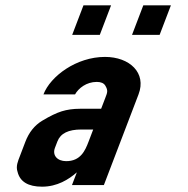

<svg xmlns="http://www.w3.org/2000/svg" viewBox="-20 -696 706 722"><path d="M269 -48 250.6 0H370.6L500.9 -341C532 -422.2 467.2 -482 374.8 -482C267.4 -482 169.6 -409.5 143.4 -341H262.2C275.2 -364.3 305.1 -388 343.9 -388C359.7 -388 370.4 -383.3 376 -374C387.4 -355 383.4 -347.5 376 -328L360.3 -287H280.3C255.3 -287 232.6 -283.8 212.3 -277.5C191.9 -271.2 167.4 -259.3 138.7 -242C110 -224.7 88.9 -198.3 75.4 -163L54.8 -109C47.6 -90.3 38.8 -70.7 46 -50C55 -12.7 85.8 6 138.3 6C195 6 238.6 -21.2 269 -48ZM285.5 -209H330.5L312.9 -163C300.1 -129.4 282.9 -90 228.8 -90C195.5 -90 175.9 -111.9 186.6 -140L195.8 -164C207.6 -194.9 237.8 -209 285.5 -209ZM476.5 -565H580.3L622.7 -676H518.9ZM251.5 -565H355.3L397.7 -676H293.9Z"/></svg>

Font: Din Kursivschrift
Style: Breit
Weight: 400
Version: Version 1.089